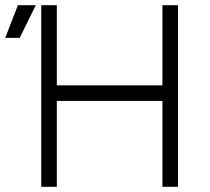

<svg xmlns="http://www.w3.org/2000/svg" viewBox="-56 -720 808 740"><path d="M-36 -574H20L82 -700H13ZM570 0H630V-700H570ZM103 0H163V-700H103ZM163 -331H570V-391H163Z"/></svg>

Font: Unageo Variable
Style: Regular
Weight: 300
Designer: Richard Sepsi
Foundry: Richard Sepsi
Version: Version 2.200